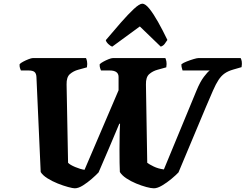

<svg xmlns="http://www.w3.org/2000/svg" viewBox="-20 -1018 1328 1038"><path d="M384 0Q374 0 348 -7Q322 -14 292 -26Q262 -38 236.5 -54Q211 -70 200 -88L177 -602Q176 -621 166.5 -629Q157 -637 134 -637H93Q91 -641 88 -650Q85 -659 86 -671Q91 -677 105 -684.5Q119 -692 134.5 -698Q150 -704 157 -704H445Q448 -698 450.5 -686Q453 -674 450 -654L403 -641Q377 -634 358 -617.5Q339 -601 340 -561L348 -138Q358 -127 386.5 -115Q415 -103 437 -100L621 -530V-602Q621 -637 573 -637H526Q524 -641 521 -650.5Q518 -660 519 -671Q525 -677 538.5 -684.5Q552 -692 567 -698Q582 -704 590 -704H874Q877 -698 879.5 -686Q882 -674 879 -654L832 -641Q806 -634 787 -617.5Q768 -601 769 -561L776 -138Q786 -130 810.5 -118Q835 -106 866 -102L1043 -530Q1062 -576 1082.5 -603Q1103 -630 1114 -637H967Q966 -642 963 -651Q960 -660 961 -671Q970 -678 989 -685.5Q1008 -693 1026.5 -698.5Q1045 -704 1052 -704H1281Q1285 -697 1287 -685.5Q1289 -674 1286 -655L1241 -642Q1213 -634 1194.5 -621Q1176 -608 1161.5 -586Q1147 -564 1131.5 -528.5Q1116 -493 1093 -439L945 -86Q932 -72 907.5 -51.5Q883 -31 857 -15.5Q831 0 812 0Q797 0 771 -7Q745 -14 716 -26Q687 -38 663 -54Q639 -70 628 -88Q627 -108 626.5 -137Q626 -166 626 -211Q626 -267 627 -302.5Q628 -338 629 -349H625Q598 -285 569.5 -217.5Q541 -150 513 -86Q499 -71 476 -51Q453 -31 428.5 -15.5Q404 0 384 0ZM587 -766Q577 -769 565.5 -780Q554 -791 552 -801Q594 -851 633.5 -896Q673 -941 703.5 -969.5Q734 -998 749 -998Q766 -998 788 -970.5Q810 -943 835 -898.5Q860 -854 885 -802Q878 -791 870 -780.5Q862 -770 849 -766L736 -875Z"/></svg>

Font: Texturina Black
Style: Italic
Weight: 900
Italic angle: -11°
Designer: Guillermo Torres Carreño
Foundry: Omnibus-Type
Version: Version 1.002; ttfautohint (v1.8.3)